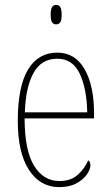

<svg xmlns="http://www.w3.org/2000/svg" viewBox="-20 -758 452 788"><path d="M223 10Q145 10 99 -60.5Q53 -131 53 -262Q53 -403 95 -472.5Q137 -542 215 -542Q288 -542 327 -474.5Q366 -407 366 -291V-272H81Q81 -142 119.5 -78.5Q158 -15 224 -15Q271 -15 299.5 -41Q328 -67 342 -100Q351 -95 351 -79Q351 -63 336.5 -42Q322 -21 293.5 -5.5Q265 10 223 10ZM338 -297Q336 -395 307 -456Q278 -517 215 -517Q149 -517 117 -457.5Q85 -398 82 -297ZM210 -658Q200 -658 194 -666Q188 -674 188 -698Q188 -721 194 -729.5Q200 -738 210 -738Q221 -738 227 -729.5Q233 -721 233 -698Q233 -674 227 -666Q221 -658 210 -658Z"/></svg>

Font: Noto Serif Lao Condensed Thin
Style: Regular
Weight: 100
Width: 3
Designer: Monotype Design Team
Foundry: Monotype Imaging Inc.
Version: Version 2.003; ttfautohint (v1.8.4.7-5d5b)